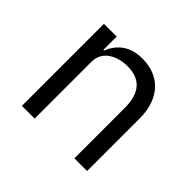

<svg xmlns="http://www.w3.org/2000/svg" viewBox="-127 -691 854 854"><g transform="rotate(45 300.0 -264.0)"><path d="M178 0V-358C178 -426 242 -457 306 -457C386 -457 428 -412 428 -317V0H508V-331C508 -456 437 -528 329 -528C244 -528 203 -483 182 -432H178V-516H98V0Z"/></g></svg>

Font: IBM Mono
Style: Regular
Weight: 400
Monospace: yes
Designer: Mike Abbink, Paul van der Laan, Pieter van Rosmalen
Foundry: Bold Monday
Version: Version 2.3